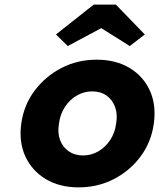

<svg xmlns="http://www.w3.org/2000/svg" viewBox="-20 -800 688 830"><path d="M320 10Q237 10 177.5 -26Q118 -62 89.5 -124Q61 -186 72 -266Q83 -346 129.5 -408Q176 -470 245.5 -506Q315 -542 398 -542Q481 -542 540.5 -506Q600 -470 628 -408Q656 -346 645 -266Q634 -186 588 -124Q542 -62 472.5 -26Q403 10 320 10ZM339 -128Q375 -128 405.5 -146Q436 -164 456.5 -195Q477 -226 482 -266Q489 -306 477.5 -337.5Q466 -369 440.5 -387Q415 -405 379 -405Q343 -405 312 -387Q281 -369 260.5 -337.5Q240 -306 235 -266Q228 -226 239.5 -195Q251 -164 277 -146Q303 -128 339 -128ZM273 -601 222 -651 385 -780H481L606 -651L541 -601L404 -687H434Z"/></svg>

Font: Lexend
Style: Bold Italic
Weight: 700
Italic angle: -8.13011°
Designer: Bonnie Shaver-Troup, Thomas Jockin
Foundry: Lexend
Version: Version 1.007